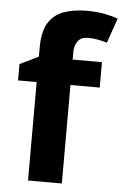

<svg xmlns="http://www.w3.org/2000/svg" viewBox="-54 -804 540 843"><g transform="rotate(5 216.0 -382.5)"><path d="M380 -434H251V0H102V-434H20V-506L102 -546V-586Q102 -656 125.5 -694.5Q149 -733 192.5 -749Q236 -765 295 -765Q338 -765 374 -758Q410 -751 432 -742L394 -633Q377 -638 356.5 -642.5Q336 -647 311 -647Q280 -647 265.5 -628Q251 -609 251 -580V-546H380Z"/></g></svg>

Font: Noto Sans
Style: Bold
Weight: 700
Designer: Monotype Design Team
Foundry: Monotype Imaging Inc.
Version: Version 2.000;GOOG;noto-source:20170915:90ef993387c0; ttfaut